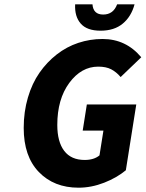

<svg xmlns="http://www.w3.org/2000/svg" viewBox="-20 -850 669 882"><path d="M441.9 -709Q379.4 -709 350.8 -741.7Q322.3 -774.4 325.2 -830.1H404.8Q408.2 -783.2 454.1 -783.2Q500.5 -783.2 518.1 -830.1H598.1Q583 -773.9 543.9 -741.5Q504.9 -709 441.9 -709ZM340.8 12.2Q228 12.2 158.4 -59.8Q88.9 -131.8 88.9 -262.2Q88.9 -336.4 108.2 -401.9Q127.4 -467.3 161.4 -515.9Q195.3 -564.5 240.7 -599.9Q286.1 -635.3 339.8 -653.1Q393.6 -670.9 451.2 -670.9Q558.6 -670.9 628.9 -586.9L534.2 -496.1Q514.2 -519.5 490.7 -531.7Q467.3 -543.9 431.2 -543.9Q353.5 -543.9 298.3 -469.2Q243.2 -394.5 243.2 -275.9Q243.2 -198.7 274.9 -157Q306.6 -115.2 369.1 -115.2Q411.6 -115.2 437 -136.2L455.1 -250H359.9L378.9 -370.1H606L558.1 -67.9Q517.1 -33.7 458.5 -10.7Q399.9 12.2 340.8 12.2Z"/></svg>

Font: Office Code Pro D Bold Italic
Style: Regular
Weight: 700
Italic angle: -9°
Designer: Nathan Rutzky & Paul D. Hunt
Foundry: Adobe Systems Incorporated
Version: Version 1.004;PS 001.004;hotconv 1.0.70;makeotf.lib2.5.58329